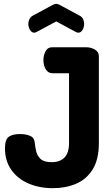

<svg xmlns="http://www.w3.org/2000/svg" viewBox="-20 -978 588 1004"><path d="M257 6Q186 6 129 -18.5Q72 -43 39 -90Q6 -137 6 -203Q6 -248 25.5 -262.5Q45 -277 85 -277Q115 -277 137.5 -267.5Q160 -258 162 -230Q164 -211 169 -187.5Q174 -164 192 -147Q210 -130 250 -130Q294 -130 317.5 -154.5Q341 -179 341 -230V-595H254Q232 -595 219.5 -615.5Q207 -636 207 -664Q207 -688 218 -709.5Q229 -731 254 -731H429Q455 -731 476 -719Q497 -707 497 -683V-230Q497 -144 464.5 -92Q432 -40 377.5 -17Q323 6 257 6ZM159 -807Q146 -807 137 -821.5Q128 -836 128 -853Q128 -866 134 -878Q140 -890 153 -897L257 -953Q267 -958 274 -958Q281 -958 291 -953L395 -897Q409 -890 414.5 -878Q420 -866 420 -853Q420 -836 411.5 -821.5Q403 -807 389 -807Q387 -807 384 -808Q381 -809 378 -810L274 -866L170 -810Q167 -809 164 -808Q161 -807 159 -807Z"/></svg>

Font: Dosis ExtraBold
Style: Regular
Weight: 800
Designer: EdgarTolentino, PabloImpallari, IginoMarini
Foundry: EdgarTolentino, PabloImpallari, IginoMarini
Version: Version 3.001; ttfautohint (v1.8.2)